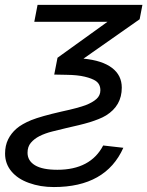

<svg xmlns="http://www.w3.org/2000/svg" viewBox="-61 -548 595 776"><path d="M437.5 49.3Q366.7 208 156.7 208Q129.4 208 104.2 203.9Q79.1 199.7 56.2 191.4Q10.7 175.3 -14.9 144.5Q-40.5 113.8 -40.5 72.8Q-40.5 40.5 -28.3 15.6Q-16.1 -9.3 5.9 -28.3Q16.6 -37.6 31.5 -46.1Q46.4 -54.7 65.4 -62.5Q104.5 -78.1 188 -97.2Q222.2 -104.5 246.6 -111.1Q271 -117.7 285.2 -123Q314 -134.3 329.3 -148.4Q344.7 -162.6 344.7 -183.1Q344.7 -208 326.2 -220.7Q311 -231 281.7 -238Q252.4 -245.1 208 -245.6L158.2 -246.6L171.4 -314.5L373.5 -460H77.6L90.8 -528.3H514.6L503.4 -470.2L276.4 -311Q352.1 -303.7 391.6 -273.7Q431.2 -243.7 431.2 -193.8Q431.2 -157.2 415.3 -129.2Q399.4 -101.1 367.7 -81.5Q354 -73.2 337.4 -66.7Q320.8 -60.1 302.2 -54.2Q281.2 -47.9 257.6 -42.2Q233.9 -36.6 208.5 -30.8Q179.7 -23.9 150.4 -16.6Q121.1 -9.3 98.1 2.4Q77.1 13.2 63.7 29.1Q50.3 44.9 50.3 69.3Q50.3 101.6 80.3 119.9Q110.4 138.2 170.9 138.2Q237.8 138.2 284.2 113.5Q330.6 88.9 356 40Z"/></svg>

Font: Arimo
Style: Italic
Weight: 400
Italic angle: -12°
Designer: Steve Matteson
Foundry: Monotype Imaging Inc.
Version: Version 1.33